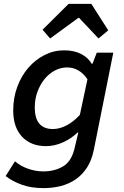

<svg xmlns="http://www.w3.org/2000/svg" viewBox="-20 -762 640 988"><path d="M204 206Q140 206 92 188.5Q44 171 9 144L57 68Q86 93 125 106.5Q164 120 203 120Q258 120 301.5 96Q345 72 362 8L383 -80H379Q347 -49 304 -29.5Q261 -10 217 -10Q139 -10 93.5 -58.5Q48 -107 48 -193Q48 -259 69 -315.5Q90 -372 126 -413.5Q162 -455 209.5 -479Q257 -503 310 -503Q361 -503 397 -484.5Q433 -466 452 -434H456L478 -491H563L463 8Q452 63 427.5 100.5Q403 138 368.5 161.5Q334 185 292 195.5Q250 206 204 206ZM252 -98Q287 -98 323 -117Q359 -136 391 -171L430 -354Q389 -415 325 -415Q293 -415 263 -399.5Q233 -384 210 -356Q187 -328 173 -290.5Q159 -253 159 -210Q159 -152 183 -125Q207 -98 252 -98ZM238 -564 199 -609 333 -742H450L537 -606L487 -564L387 -670H383Z"/></svg>

Font: Source Code Pro Semibold
Style: Italic
Weight: 600
Italic angle: -11°
Monospace: yes
Designer: Paul D. Hunt, Teo Tuominen
Foundry: Adobe Systems Incorporated
Version: Version 1.050;PS 1.000;hotconv 16.6.51;makeotf.lib2.5.65220